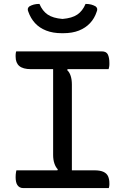

<svg xmlns="http://www.w3.org/2000/svg" viewBox="-20 -963 640 983"><path d="M348 -65H263L276 -96Q265 -107 258.5 -126Q252 -145 252 -170Q252 -226 252 -283.5Q252 -341 252 -399.5Q252 -458 252 -516.5Q252 -575 252 -635H337L324 -604Q336 -593 342 -574Q348 -555 348 -530Q348 -474 348 -416.5Q348 -359 348 -300.5Q348 -242 348 -183Q348 -124 348 -65ZM537 0H100Q89 0 81.5 -4Q74 -8 69 -15.5Q64 -23 62 -33.5Q60 -44 60 -56Q60 -63 60.5 -69.5Q61 -76 62 -81.5Q63 -87 64 -91H463Q493 -91 510 -83Q527 -75 533.5 -60Q540 -45 540 -25Q540 -21 540 -16.5Q540 -12 539 -8Q538 -4 537 0ZM63 -700H501Q525 -700 532.5 -683.5Q540 -667 540 -641Q540 -637 540 -633Q540 -629 539.5 -625Q539 -621 538 -617Q537 -613 536 -609H138Q98 -609 79 -625Q60 -641 60 -673Q60 -677 60 -681Q60 -685 60.5 -688.5Q61 -692 61.5 -695Q62 -698 63 -700ZM418 -943Q435 -943 447.5 -939.5Q460 -936 470 -930Q476 -925 477.5 -918.5Q479 -912 475 -903Q464 -869 441 -844.5Q418 -820 384 -806.5Q350 -793 304 -793H296Q251 -793 216.5 -806.5Q182 -820 159.5 -844.5Q137 -869 125 -903Q121 -912 122.5 -918.5Q124 -925 130 -930Q140 -936 152.5 -939.5Q165 -943 182 -943Q197 -907 224 -888.5Q251 -870 300 -866Q349 -870 376 -888.5Q403 -907 418 -943Z"/></svg>

Font: Recursive Monospace Casual
Style: Regular
Weight: 400
Version: Version 1.047